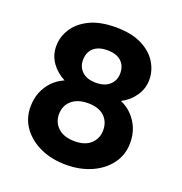

<svg xmlns="http://www.w3.org/2000/svg" viewBox="-130 -825 899 950"><g transform="rotate(20 319.5 -350.0)"><path d="M320 12Q246 12 187 -14Q128 -40 92.5 -87.5Q57 -135 57 -198Q57 -241 71 -275.5Q85 -310 110.5 -336.5Q136 -363 171 -378Q128 -400 101 -437.5Q74 -475 74 -524Q74 -573 101.5 -616Q129 -659 183.5 -685.5Q238 -712 320 -712Q402 -712 456 -685.5Q510 -659 537 -616Q564 -573 564 -524Q564 -477 537 -438Q510 -399 468 -378Q504 -362 529 -335.5Q554 -309 568 -275Q582 -241 582 -198Q582 -135 546.5 -87.5Q511 -40 452 -14Q393 12 320 12ZM320 -112Q376 -112 405.5 -140.5Q435 -169 435 -211Q435 -257 405 -284.5Q375 -312 320 -312Q265 -312 233.5 -284.5Q202 -257 202 -211Q202 -169 232.5 -140.5Q263 -112 320 -112ZM320 -420Q367 -420 392.5 -444Q418 -468 418 -505Q418 -545 392.5 -568Q367 -591 320 -591Q273 -591 247.5 -568Q222 -545 222 -504Q222 -467 247.5 -443.5Q273 -420 320 -420Z"/></g></svg>

Font: DM Sans 20pt Black
Style: Regular
Weight: 900
Version: Version 4.004;gftools[0.9.30]